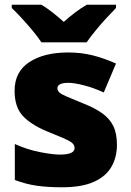

<svg xmlns="http://www.w3.org/2000/svg" viewBox="-20 -879 557 816"><path d="M477 -263Q477 -211 453.5 -170Q430 -129 378.5 -106Q327 -83 243 -83Q184 -83 137.5 -89.5Q91 -96 43 -114V-267Q96 -243 150 -232.5Q204 -222 235 -222Q297 -222 297 -250Q297 -262 287 -271Q277 -280 251.5 -291Q226 -302 179 -321Q110 -350 76 -387.5Q42 -425 42 -493Q42 -574 104.5 -615Q167 -656 270 -656Q325 -656 373 -644Q421 -632 473 -609L421 -486Q380 -505 338 -516Q296 -527 271 -527Q224 -527 224 -504Q224 -494 232.5 -486Q241 -478 265 -468Q289 -458 335 -439Q383 -420 414.5 -397.5Q446 -375 461.5 -343.5Q477 -312 477 -263ZM156 -699Q141 -722 118.5 -749Q96 -776 72.5 -801.5Q49 -827 30 -845V-859H156Q182 -843 203.5 -826Q225 -809 251 -786Q277 -809 300 -826.5Q323 -844 349 -859H473V-845Q456 -828 432.5 -802.5Q409 -777 386.5 -749.5Q364 -722 348 -699Z"/></svg>

Font: Noto Sans Kannada UI Black
Style: Regular
Weight: 900
Designer: Jelle Bosma - Monotype Design Team
Foundry: Monotype Imaging Inc.
Version: Version 2.005; ttfautohint (v1.8.4.7-5d5b)